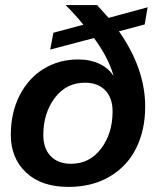

<svg xmlns="http://www.w3.org/2000/svg" viewBox="-20 -732 619 762"><path d="M252 9.8Q144 9.8 83.5 -47.4Q22.9 -104.5 22.9 -196.8Q22.9 -284.7 57.9 -353.3Q92.8 -421.9 153.6 -459Q214.4 -496.1 291 -496.1Q337.9 -496.1 375 -478.5Q412.1 -460.9 431.2 -429.2Q411.1 -502.4 353 -581.1L179.2 -535.2L191.9 -602.1L311 -633.8Q278.3 -674.3 240.2 -711.9H365.2L411.1 -661.1L565.9 -703.1L554.2 -634.8L452.1 -607.9Q556.2 -459.5 556.2 -309.1Q556.2 -216.3 520.8 -144.5Q485.4 -72.8 415.8 -31.5Q346.2 9.8 252 9.8ZM262.2 -82Q335.9 -82 381.3 -142.3Q426.8 -202.6 426.8 -290Q426.8 -343.3 397.7 -373.5Q368.7 -403.8 316.9 -403.8Q243.2 -403.8 197.5 -343.5Q151.9 -283.2 151.9 -195.8Q151.9 -142.6 181.2 -112.3Q210.4 -82 262.2 -82Z"/></svg>

Font: Creato Display
Style: Bold Italic
Weight: 700
Italic angle: -10°
Version: Version 1.000